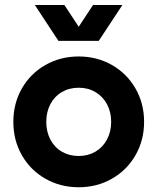

<svg xmlns="http://www.w3.org/2000/svg" viewBox="-20 -747 639 780"><path d="M34.2 -252Q34.2 -326.7 68.8 -387.5Q103.5 -448.2 164.3 -482.9Q225.1 -517.6 299.8 -517.6Q374 -517.6 434.8 -482.9Q495.6 -448.2 530.5 -387.5Q565.4 -326.7 565.4 -252Q565.4 -177.2 530.5 -116.5Q495.6 -55.7 434.8 -21Q374 13.7 299.8 13.7Q225.1 13.7 164.3 -21Q103.5 -55.7 68.8 -116.5Q34.2 -177.2 34.2 -252ZM431.6 -252Q431.6 -292 414.6 -323.7Q397.5 -355.5 367.7 -373Q337.9 -390.6 299.8 -390.6Q261.2 -390.6 231.2 -373Q201.2 -355.5 184.6 -323.7Q168 -292 168 -252Q168 -211.9 184.6 -180.2Q201.2 -148.4 231.2 -130.9Q261.2 -113.3 299.8 -113.3Q337.9 -113.3 367.7 -130.9Q397.5 -148.4 414.6 -180.2Q431.6 -211.9 431.6 -252ZM241.7 -726.6 299.8 -638.2 357.9 -726.6H477.1L381.3 -581.1H217.3L121.6 -726.6Z"/></svg>

Font: Wanted Sans
Style: Bold
Weight: 700
Designer: Original Design by Kil Hyung-jin and Kang Hanbin, Wanted Lab, Inc; Hangeul from Source Han Sans by Jang Soo-young and Ka
Foundry: Wanted Lab, Inc.
Version: Version 1.000